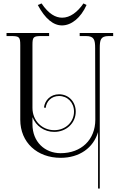

<svg xmlns="http://www.w3.org/2000/svg" viewBox="-20 -911 696 1118"><path d="M200 -882C243 -801 291 -763 341 -763C395 -763 450 -806 484 -882L466 -891C431 -840 388 -808 342 -808C304 -808 264 -829 222 -891ZM18 -719V-701H44C92 -701 98 -696 98 -648V-214C98 -81 197 8 333 8C442.7 8 523.7 -49.9 551 -142V187H561V-214V-572V-630C561 -678 565 -701 613 -701H639V-719H444V-701H481C529 -701 533.9 -678 534 -630L535 -214C535 -97 453 -19 333 -19C240 -19 169 -86 169 -187V-228.8C189.1 -177.4 237.7 -143 296 -143C366 -143 421 -194 421 -261C421 -319 379 -362 324 -362C274 -362 241 -327 236 -285L246 -283C250 -320 279 -352 324 -352C373 -352 411 -314 411 -261C411 -200 361 -153 296 -153C225 -153 169 -208 169 -283V-648C169 -696 174 -701 222 -701H266V-719Z"/></svg>

Font: FoglihtenNo04
Style: Regular
Weight: 500
Designer: gluk (gluksza@wp.pl)
Foundry: gluk (gluksza@wp.pl)
Version: Version 0.70